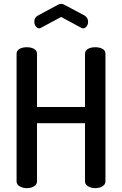

<svg xmlns="http://www.w3.org/2000/svg" viewBox="-20 -976 633 996"><path d="M66 -35V-697Q66 -714 81.5 -722.5Q97 -731 119 -731Q141 -731 156.5 -722.5Q172 -714 172 -697V-421H421V-697Q421 -714 436.5 -722.5Q452 -731 474 -731Q496 -731 511.5 -722.5Q527 -714 527 -697V-35Q527 -19 511.5 -9.5Q496 0 474 0Q453 0 437 -9.5Q421 -19 421 -35V-337H172V-35Q172 -19 156.5 -9.5Q141 0 119 0Q98 0 82 -9.5Q66 -19 66 -35ZM158 -864Q158 -885 176 -895L280 -951Q290 -956 297 -956Q306 -956 314 -951L418 -896Q437 -884 437 -863Q437 -850 429.5 -839.5Q422 -829 411 -829Q409 -829 405 -830Q403 -832 401 -832L297 -888L193 -832Q188 -829 184 -829Q173 -829 165.5 -839.5Q158 -850 158 -864Z"/></svg>

Font: TerminalDosisSemiBold
Style: Bold
Weight: 600
Designer: EdgarTolentino, PabloImpallari, IginoMarini
Foundry: EdgarTolentino, PabloImpallari, IginoMarini
Version: Version 1.006